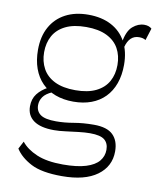

<svg xmlns="http://www.w3.org/2000/svg" viewBox="-85 -622 729 892"><g transform="rotate(10 279.5 -176.0)"><path d="M268 204Q172 204 121.5 177.5Q71 151 47 113L66 77Q91 109 139 129.5Q187 150 263 150Q330 150 371.5 137Q413 124 432 101Q451 78 451 48Q451 17 431.5 1Q412 -15 363 -15Q340 -15 309.5 -11.5Q279 -8 249 -4Q219 0 195 0Q131 0 98.5 -23.5Q66 -47 66 -90Q66 -125 84.5 -149Q103 -173 135 -190L157 -172Q127 -159 114.5 -141Q102 -123 102 -102Q102 -73 123.5 -57.5Q145 -42 197 -42Q237 -42 280 -49.5Q323 -57 374 -57Q436 -57 464 -29.5Q492 -2 492 48Q492 119 434 161.5Q376 204 268 204ZM260 -146Q213 -146 175.5 -160Q138 -174 111.5 -201Q85 -228 71 -267Q57 -306 57 -355Q57 -418 82 -463Q107 -508 152.5 -532Q198 -556 260 -556Q323 -556 368.5 -532Q414 -508 438.5 -463Q463 -418 463 -355Q463 -306 449 -267Q435 -228 408.5 -201Q382 -174 344.5 -160Q307 -146 260 -146ZM260 -200Q319 -200 357.5 -219Q396 -238 414.5 -271.5Q433 -305 433 -349Q433 -393 414.5 -426.5Q396 -460 357.5 -479Q319 -498 260 -498Q201 -498 162.5 -479Q124 -460 105.5 -426.5Q87 -393 87 -349Q87 -306 105.5 -272Q124 -238 162.5 -219Q201 -200 260 -200ZM449 -436 435 -455Q444 -511 469.5 -533Q495 -555 524 -555Q546 -555 559 -543L541 -486Q530 -494 510 -494Q464 -494 449 -436Z"/></g></svg>

Font: Savate ExtraLight
Style: Regular
Weight: 200
Designer: Max Esnée
Foundry: Plomb Type
Version: Version 2.000